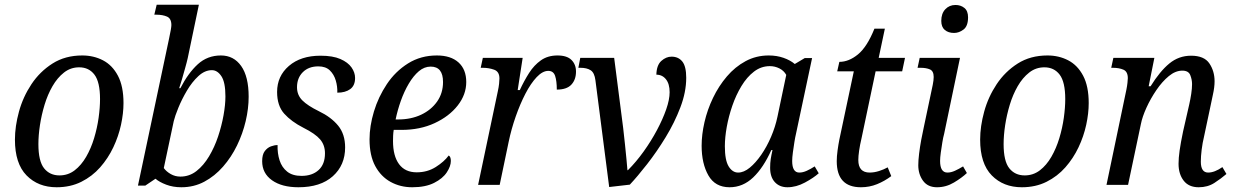

<svg xmlns="http://www.w3.org/2000/svg" viewBox="-20 -780 5210 810"><path d="M219 10Q141 10 92 -40Q43 -90 43 -191Q43 -247 60 -309Q77 -371 112.5 -424.5Q148 -478 201.5 -512Q255 -546 327 -546Q375 -546 414.5 -525.5Q454 -505 477.5 -460.5Q501 -416 501 -345Q501 -302 490.5 -253.5Q480 -205 458 -158.5Q436 -112 402.5 -74Q369 -36 323 -13Q277 10 219 10ZM231 -40Q267 -40 295 -61.5Q323 -83 343.5 -118.5Q364 -154 377 -197Q390 -240 396 -283Q402 -326 402 -362Q402 -434 378.5 -465Q355 -496 314 -496Q278 -496 250 -474Q222 -452 201.5 -416.5Q181 -381 168 -338Q155 -295 148.5 -252Q142 -209 142 -172Q142 -100 166 -70Q190 -40 231 -40Z M745 10Q710 10 681 -1Q652 -12 636 -26L593 3H562L693 -616Q703 -662 703 -674Q703 -702 684.5 -710Q666 -718 640 -718H631L641 -760H819L772 -535Q768 -517 761 -492.5Q754 -468 747.5 -445Q741 -422 736 -408H741Q774 -472 814.5 -509Q855 -546 912 -546Q966 -546 997.5 -501.5Q1029 -457 1029 -372Q1029 -322 1016.5 -269Q1004 -216 980 -166.5Q956 -117 921 -77Q886 -37 842 -13.5Q798 10 745 10ZM741 -35Q779 -35 809 -58.5Q839 -82 862 -120.5Q885 -159 900 -204Q915 -249 923 -293.5Q931 -338 931 -373Q931 -433 914 -458.5Q897 -484 874 -484Q844 -484 817 -459Q790 -434 768.5 -397.5Q747 -361 732.5 -325.5Q718 -290 713 -269L671 -71Q682 -56 700.5 -45.5Q719 -35 741 -35Z M1239 10Q1169 10 1127.5 -19.5Q1086 -49 1086 -100Q1086 -128 1097 -142.5Q1108 -157 1123 -162.5Q1138 -168 1151 -168Q1150 -133 1159.5 -103.5Q1169 -74 1191.5 -56Q1214 -38 1252 -38Q1297 -38 1324 -62.5Q1351 -87 1351 -133Q1351 -168 1330.5 -192Q1310 -216 1260 -241Q1209 -267 1179 -300.5Q1149 -334 1149 -392Q1149 -459 1199 -502Q1249 -545 1332 -545Q1384 -545 1416 -531Q1448 -517 1463 -495.5Q1478 -474 1478 -451Q1478 -419 1457.5 -404Q1437 -389 1403 -389Q1404 -415 1396.5 -440.5Q1389 -466 1371.5 -483Q1354 -500 1323 -500Q1282 -500 1257.5 -475.5Q1233 -451 1233 -412Q1233 -379 1255.5 -356.5Q1278 -334 1325 -311Q1377 -286 1406.5 -250Q1436 -214 1436 -158Q1436 -83 1384 -36.5Q1332 10 1239 10Z M1719 10Q1669 10 1628 -12.5Q1587 -35 1563 -79.5Q1539 -124 1539 -192Q1539 -248 1557.5 -309.5Q1576 -371 1612 -425Q1648 -479 1701.5 -512.5Q1755 -546 1823 -546Q1882 -546 1914.5 -516.5Q1947 -487 1947 -434Q1947 -381 1911 -335Q1875 -289 1813.5 -260.5Q1752 -232 1674 -232H1641Q1639 -220 1638.5 -207.5Q1638 -195 1638 -185Q1638 -122 1663.5 -87.5Q1689 -53 1738 -53Q1783 -53 1818.5 -75.5Q1854 -98 1873 -124Q1882 -119 1882 -101Q1882 -79 1865 -53Q1848 -27 1811.5 -8.5Q1775 10 1719 10ZM1659 -276Q1714 -276 1756.5 -296Q1799 -316 1824 -351.5Q1849 -387 1849 -434Q1849 -499 1797 -499Q1770 -499 1747 -479.5Q1724 -460 1704.5 -427Q1685 -394 1671 -354.5Q1657 -315 1649 -276Z M2080 -394Q2084 -412 2085.5 -426.5Q2087 -441 2087 -449Q2087 -478 2064.5 -486Q2042 -494 2017 -494H2008L2017 -536H2185L2164 -400H2173Q2191 -439 2212 -472Q2233 -505 2262 -525.5Q2291 -546 2332 -546Q2372 -546 2391 -527Q2410 -508 2410 -478Q2410 -444 2390.5 -423Q2371 -402 2329 -402Q2329 -438 2322 -459.5Q2315 -481 2293 -481Q2269 -481 2244 -454.5Q2219 -428 2196.5 -384.5Q2174 -341 2155.5 -288Q2137 -235 2126 -182L2088 0H1997Z M2492 -441Q2488 -473 2472 -483.5Q2456 -494 2429 -494H2420L2428 -536H2571L2609 -240Q2613 -207 2616.5 -172Q2620 -137 2623 -107.5Q2626 -78 2627 -62H2629Q2664 -97 2695.5 -141Q2727 -185 2751.5 -231Q2776 -277 2790.5 -318.5Q2805 -360 2805 -391Q2805 -426 2789.5 -445.5Q2774 -465 2749 -465Q2750 -505 2770 -523Q2790 -541 2813 -541Q2842 -541 2858.5 -520.5Q2875 -500 2875 -452Q2875 -392 2850.5 -327.5Q2826 -263 2788.5 -201.5Q2751 -140 2710 -87.5Q2669 -35 2637 -1L2550 9Z M3058 10Q2997 10 2968.5 -40Q2940 -90 2940 -165Q2940 -212 2952 -264.5Q2964 -317 2988 -367Q3012 -417 3046.5 -457.5Q3081 -498 3125.5 -522Q3170 -546 3223 -546Q3257 -546 3285.5 -536Q3314 -526 3333 -510L3375 -535H3406L3338 -215Q3335 -203 3331.5 -181.5Q3328 -160 3325 -137.5Q3322 -115 3322 -101Q3322 -52 3352 -52Q3367 -52 3383.5 -59.5Q3400 -67 3417 -78L3434 -49Q3413 -30 3376 -10Q3339 10 3302 10Q3269 10 3249 -11.5Q3229 -33 3229 -72Q3229 -93 3231.5 -109Q3234 -125 3239 -147H3234Q3201 -73 3157.5 -31.5Q3114 10 3058 10ZM3094 -52Q3118 -52 3143 -72.5Q3168 -93 3191.5 -127Q3215 -161 3233 -203Q3251 -245 3260 -288L3297 -464Q3287 -482 3268 -491.5Q3249 -501 3228 -501Q3191 -501 3161 -478Q3131 -455 3108 -417Q3085 -379 3069.5 -334Q3054 -289 3046 -244.5Q3038 -200 3038 -163Q3038 -104 3054 -78Q3070 -52 3094 -52Z M3612 10Q3510 10 3510 -100Q3510 -120 3513.5 -145.5Q3517 -171 3521 -191L3582 -479H3512L3521 -519Q3561 -519 3599.5 -550.5Q3638 -582 3669 -659H3713L3687 -536H3798L3786 -479H3674L3614 -194Q3608 -169 3604.5 -145Q3601 -121 3601 -105Q3601 -52 3649 -52Q3668 -52 3688.5 -58.5Q3709 -65 3725 -74L3740 -37Q3712 -16 3680 -3Q3648 10 3612 10Z M4005 -641Q3981 -641 3966 -653.5Q3951 -666 3951 -692Q3951 -723 3968 -741Q3985 -759 4011 -759Q4033 -759 4048.5 -746.5Q4064 -734 4064 -707Q4064 -670 4045 -655.5Q4026 -641 4005 -641ZM3933 10Q3894 10 3874 -17.5Q3854 -45 3854 -83Q3854 -103 3857.5 -132Q3861 -161 3866.5 -190.5Q3872 -220 3877 -242L3915 -422Q3919 -442 3919 -455Q3919 -480 3903.5 -487Q3888 -494 3863 -494H3851L3860 -536H4030L3963 -215Q3959 -201 3955.5 -179.5Q3952 -158 3949 -136.5Q3946 -115 3946 -101Q3946 -52 3977 -52Q3992 -52 4008.5 -59.5Q4025 -67 4043 -78L4059 -50Q4038 -30 4004.5 -10Q3971 10 3933 10Z M4291 10Q4213 10 4164 -40Q4115 -90 4115 -191Q4115 -247 4132 -309Q4149 -371 4184.5 -424.5Q4220 -478 4273.5 -512Q4327 -546 4399 -546Q4447 -546 4486.5 -525.5Q4526 -505 4549.5 -460.5Q4573 -416 4573 -345Q4573 -302 4562.5 -253.5Q4552 -205 4530 -158.5Q4508 -112 4474.5 -74Q4441 -36 4395 -13Q4349 10 4291 10ZM4303 -40Q4339 -40 4367 -61.5Q4395 -83 4415.5 -118.5Q4436 -154 4449 -197Q4462 -240 4468 -283Q4474 -326 4474 -362Q4474 -434 4450.5 -465Q4427 -496 4386 -496Q4350 -496 4322 -474Q4294 -452 4273.5 -416.5Q4253 -381 4240 -338Q4227 -295 4220.5 -252Q4214 -209 4214 -172Q4214 -100 4238 -70Q4262 -40 4303 -40Z M5037 10Q4995 10 4973.5 -18Q4952 -46 4952 -89Q4952 -113 4956.5 -145Q4961 -177 4971 -225L4989 -304Q4992 -317 4997 -339Q5002 -361 5005.5 -384Q5009 -407 5009 -425Q5009 -444 5001.5 -463Q4994 -482 4968 -482Q4939 -482 4911 -459Q4883 -436 4858.5 -400Q4834 -364 4816.5 -325.5Q4799 -287 4793 -256L4739 0H4648L4732 -402Q4735 -417 4736.5 -430.5Q4738 -444 4738 -450Q4738 -478 4719.5 -486Q4701 -494 4675 -494H4668L4677 -536H4850L4826 -416H4834Q4873 -479 4913 -512Q4953 -545 5005 -545Q5060 -545 5082 -512.5Q5104 -480 5104 -437Q5104 -412 5097 -381Q5090 -350 5085 -324L5060 -206Q5053 -177 5049.5 -148.5Q5046 -120 5046 -98Q5046 -52 5077 -52Q5104 -52 5137 -75L5154 -46Q5132 -27 5103.5 -8.5Q5075 10 5037 10Z"/></svg>

Font: Noto Serif SemiCondensed
Style: Italic
Weight: 400
Width: 4
Italic angle: -12°
Designer: Monotype Design Team
Foundry: Monotype Imaging Inc.
Version: Version 2.013